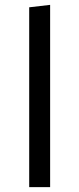

<svg xmlns="http://www.w3.org/2000/svg" viewBox="-20 -769 326 789"><path d="M186 -749V0H100V-739Z"/></svg>

Font: Fira Sans
Style: Regular
Weight: 400
Designer: Carrois Corporate & Edenspiekermann AG
Foundry: Carrois Corporate GbR & Edenspiekermann AG
Version: Version 4.106;PS 004.106;hotconv 1.0.70;makeotf.lib2.5.58329